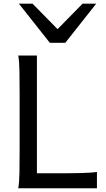

<svg xmlns="http://www.w3.org/2000/svg" viewBox="-20 -1011 567 1031"><path d="M287.6 -80.6Q323.7 -80.6 356 -80.8Q388.2 -81.1 415.5 -81.8Q442.9 -82.5 464.4 -84Q485.8 -85.4 500.5 -87.9V0H78.1Q83.5 -29.3 84.5 -84.7Q85.4 -140.1 85.4 -212.4V-500.5Q85.4 -572.8 84.5 -628.2Q83.5 -683.6 78.1 -712.9H178.2V-80.6ZM154.8 -991.2 289.1 -854.5 423.3 -991.2H496.6L330.6 -781.2H247.6L81.5 -991.2Z"/></svg>

Font: Andika Phon
Style: Regular
Weight: 400
Designer: Victor Gaultney, Annie Olsen, Julie Remington, Don Collingsworth, Eric Hays, Becca Hirsbrunner
Foundry: SIL International
Version: Version 5.000